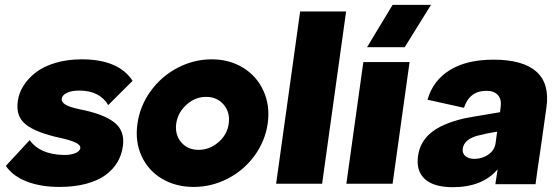

<svg xmlns="http://www.w3.org/2000/svg" viewBox="-20 -755 2303 789"><path d="M224.1 13.2Q148.9 13.2 91.3 -8.5Q33.7 -30.3 3.9 -73.2L102.1 -179.2Q142.1 -121.6 238.8 -118.2Q265.6 -117.2 286.4 -124.5Q307.1 -131.8 310.1 -146Q311.5 -159.2 291 -168.9Q270.5 -178.7 229 -188Q127.4 -210 85.7 -243.7Q43.9 -277.3 53.2 -339.8Q57.6 -372.6 76.4 -402.6Q95.2 -432.6 127 -457.3Q158.7 -481.9 207.8 -496.6Q256.8 -511.2 315.9 -511.2Q467.3 -511.2 524.9 -422.9L424.8 -323.2Q389.2 -382.8 306.2 -382.8Q272.9 -382.8 254.2 -373Q235.4 -363.3 233.9 -350.1Q231.4 -335.9 248.8 -325.2Q266.1 -314.5 306.2 -306.2Q404.8 -287.1 449.5 -252.2Q494.1 -217.3 484.9 -153.8Q480 -118.2 462.4 -88.4Q444.8 -58.6 413.6 -35.6Q382.3 -12.7 334 0.2Q285.6 13.2 224.1 13.2Z M544.9 -247.1Q555.2 -320.3 599.4 -381.1Q643.6 -441.9 710.2 -476.6Q776.9 -511.2 850.1 -511.2Q922.9 -511.2 979.2 -476.6Q1035.6 -441.9 1063 -381.1Q1090.3 -320.3 1080.1 -247.1Q1069.3 -173.8 1024.9 -113.8Q980.5 -53.7 914.6 -20.3Q848.6 13.2 775.9 13.2Q702.6 13.2 646 -20.3Q589.4 -53.7 561.8 -113.8Q534.2 -173.8 544.9 -247.1ZM704.1 -247.1Q698.2 -201.7 724.6 -170.4Q751 -139.2 795.9 -139.2Q841.3 -139.2 877.7 -170.7Q914.1 -202.1 919.9 -247.1Q926.3 -293 899.2 -325Q872.1 -356.9 827.1 -356.9Q782.2 -356.9 746.6 -325Q710.9 -293 704.1 -247.1Z M1213.4 -708H1402.3L1303.7 0H1114.7Z M1663.1 -500 1593.3 0H1403.3L1473.1 -500ZM1488.3 -561 1593.3 -734.9H1751L1643.1 -561Z M2007.8 -509.8Q2128.9 -509.8 2184.1 -460.7Q2239.3 -411.6 2225.6 -314L2201.7 -145Q2187 -48.3 2180.7 2H2015.6Q2017.1 -4.9 2024.9 -59.1Q1962.4 14.2 1840.8 14.2Q1762.7 14.2 1726.1 -19Q1689.5 -52.2 1697.8 -112.8Q1705.1 -170.9 1750.2 -208.7Q1795.4 -246.6 1885.7 -268.1Q1894 -270.5 2034.7 -293.9L2037.6 -316.9Q2041.5 -347.2 2025.9 -364.5Q2010.3 -381.8 1979.5 -381.8Q1909.2 -381.8 1886.7 -312L1736.8 -345.2Q1758.8 -423.3 1827.9 -466.6Q1897 -509.8 2007.8 -509.8ZM1881.8 -145Q1878.9 -124.5 1892.8 -113.3Q1906.7 -102.1 1929.7 -102.1Q1960.9 -102.1 1986.6 -119.6Q2012.2 -137.2 2016.6 -167L2022.9 -213.9Q1980 -207.5 1939.9 -196.8Q1887.2 -181.2 1881.8 -145Z"/></svg>

Font: Human Sans Black
Style: Italic
Weight: 800
Italic angle: -8°
Designer: Tim Radville
Foundry: Continuum
Version: Version 1.000;FEAKit 1.0